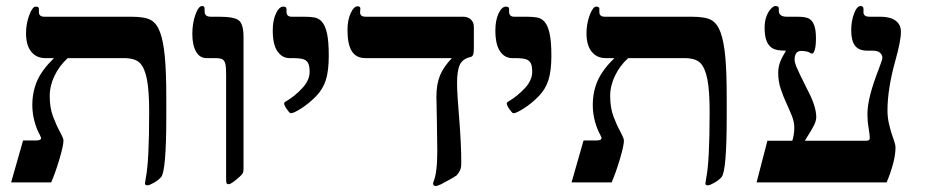

<svg xmlns="http://www.w3.org/2000/svg" viewBox="-20 -609 3087 641"><path d="M535.2 -279.8V-221.7Q535.2 -39.1 518.1 -18.1Q508.8 -7.3 493.7 1.2Q478.5 9.8 472.2 9.8Q463.9 9.8 463.9 3.9L466.8 -15.6Q478 -68.8 478 -236.8Q478 -305.2 470.7 -343.3Q463.4 -381.3 447.5 -398.2Q431.6 -415 393.1 -415H206.1Q178.2 -389.6 162.1 -356.2Q146 -322.8 146 -288.1Q146 -249.5 157 -220.2Q168 -190.9 180.2 -168.9Q191.9 -147 191.9 -140.1Q191.9 -123 178.5 -77.9Q165 -32.7 150.9 0H17.1L57.1 -140.1H102.1Q117.2 -140.1 117.2 -148.9L112.8 -159.2Q102.5 -176.8 95.2 -203.6Q87.9 -230.5 87.9 -257.8Q87.9 -302.7 104.2 -339.6Q120.6 -376.5 160.2 -415H130.9Q101.6 -415 84.2 -436.5Q66.9 -458 66.9 -498Q66.9 -529.8 77.6 -558.3Q88.4 -586.9 99.1 -586.9Q109.9 -586.9 109.9 -580.1V-568.8Q109.9 -553.2 127.9 -553.2H417Q464.8 -553.2 484.4 -541.7Q503.9 -530.3 514.6 -500.7Q525.4 -471.2 530.3 -419.9Q535.2 -368.7 535.2 -279.8Z M793 -43.9Q793 -33.2 787.6 -26.6Q782.2 -20 766.1 -7.1Q750 5.9 743.7 5.9Q737.8 5.9 736.3 2.4Q734.9 -1 734.9 -12.2V-359.9Q734.9 -385.7 732.2 -396.2Q729.5 -406.7 722.7 -410.9Q715.8 -415 696.8 -415H668.9Q647 -415 634.5 -436.8Q622.1 -458.5 622.1 -496.1Q622.1 -530.8 632.3 -559.8Q642.6 -588.9 654.8 -588.9Q663.1 -588.9 663.1 -580.1V-570.8Q663.1 -553.2 683.1 -553.2H710.9Q762.7 -553.2 777.8 -540.5Q793 -527.8 793 -485.8Z M1077.6 -422.9Q1077.6 -373 1067.9 -342Q1058.1 -311 1034.9 -287.4Q1011.7 -263.7 986.1 -247.3Q960.4 -231 951.7 -231Q949.7 -231 947.5 -232.4Q945.3 -233.9 937 -245.4Q928.7 -256.8 928.7 -264.2Q928.7 -267.1 933.6 -270Q963.4 -287.1 988.5 -314Q1013.7 -340.8 1013.7 -369.1Q1013.7 -387.7 1009 -397.5Q1004.4 -407.2 993.2 -411.1Q981.9 -415 953.6 -415H946.8Q921.9 -415 906.2 -437.7Q890.6 -460.4 890.6 -507.8Q890.6 -541.5 901.4 -564.2Q912.1 -586.9 925.8 -586.9Q936.5 -586.9 936.5 -579.1V-569.8Q936.5 -553.2 953.6 -553.2H994.6Q1013.7 -553.2 1029.1 -550.8Q1044.4 -548.3 1055.2 -535.9Q1065.9 -523.4 1071.8 -497.1Q1077.6 -470.7 1077.6 -422.9Z M1562 -449.2Q1562 -432.6 1559.6 -426.5Q1557.1 -420.4 1551.8 -418.9Q1524.9 -413.1 1515.4 -393.3Q1505.9 -373.5 1505.9 -332Q1505.9 -295.4 1513.2 -211.4Q1520 -127 1520 -64.9Q1520 -49.3 1515.9 -40.5Q1511.7 -31.7 1504.9 -23.9Q1500.5 -20.5 1493.2 -16.1Q1485.8 -11.7 1478 -7.6Q1470.2 -3.4 1463.4 0.2Q1456.5 3.9 1453.1 5.9Q1439 12.2 1435.1 12.2Q1425.8 12.2 1425.8 2.9L1427.2 -2.4Q1439.9 -30.8 1439.9 -106L1438.5 -208.5L1437 -286.1Q1437 -328.6 1449.2 -357.7Q1461.4 -386.7 1488.8 -415H1199.7Q1169.4 -415 1154.8 -437.7Q1140.1 -460.4 1140.1 -508.8Q1140.1 -541.5 1150.6 -564.7Q1161.1 -587.9 1173.8 -587.9Q1183.1 -587.9 1183.1 -580.1L1182.1 -568.8Q1182.1 -560.5 1186.5 -556.9Q1190.9 -553.2 1202.1 -553.2H1525.9Q1542 -553.2 1552 -543.9Q1562 -534.7 1562 -519Z M1820.8 -422.9Q1820.8 -373 1811 -342Q1801.3 -311 1778.1 -287.4Q1754.9 -263.7 1729.2 -247.3Q1703.6 -231 1694.8 -231Q1692.9 -231 1690.7 -232.4Q1688.5 -233.9 1680.2 -245.4Q1671.9 -256.8 1671.9 -264.2Q1671.9 -267.1 1676.8 -270Q1706.5 -287.1 1731.7 -314Q1756.8 -340.8 1756.8 -369.1Q1756.8 -387.7 1752.2 -397.5Q1747.6 -407.2 1736.3 -411.1Q1725.1 -415 1696.8 -415H1689.9Q1665 -415 1649.4 -437.7Q1633.8 -460.4 1633.8 -507.8Q1633.8 -541.5 1644.5 -564.2Q1655.3 -586.9 1668.9 -586.9Q1679.7 -586.9 1679.7 -579.1V-569.8Q1679.7 -553.2 1696.8 -553.2H1737.8Q1756.8 -553.2 1772.2 -550.8Q1787.6 -548.3 1798.3 -535.9Q1809.1 -523.4 1814.9 -497.1Q1820.8 -470.7 1820.8 -422.9Z M2406.2 -279.8V-221.7Q2406.2 -39.1 2389.2 -18.1Q2379.9 -7.3 2364.7 1.2Q2349.6 9.8 2343.3 9.8Q2335 9.8 2335 3.9L2337.9 -15.6Q2349.1 -68.8 2349.1 -236.8Q2349.1 -305.2 2341.8 -343.3Q2334.5 -381.3 2318.6 -398.2Q2302.7 -415 2264.2 -415H2077.1Q2049.3 -389.6 2033.2 -356.2Q2017.1 -322.8 2017.1 -288.1Q2017.1 -249.5 2028.1 -220.2Q2039.1 -190.9 2051.3 -168.9Q2063 -147 2063 -140.1Q2063 -123 2049.6 -77.9Q2036.1 -32.7 2022 0H1888.2L1928.2 -140.1H1973.1Q1988.3 -140.1 1988.3 -148.9L1983.9 -159.2Q1973.6 -176.8 1966.3 -203.6Q1959 -230.5 1959 -257.8Q1959 -302.7 1975.3 -339.6Q1991.7 -376.5 2031.2 -415H2002Q1972.7 -415 1955.3 -436.5Q1938 -458 1938 -498Q1938 -529.8 1948.7 -558.3Q1959.5 -586.9 1970.2 -586.9Q1981 -586.9 1981 -580.1V-568.8Q1981 -553.2 1999 -553.2H2288.1Q2335.9 -553.2 2355.5 -541.7Q2375 -530.3 2385.7 -500.7Q2396.5 -471.2 2401.4 -419.9Q2406.2 -368.7 2406.2 -279.8Z M2987.8 -502.9Q2987.8 -472.7 2969.2 -406.7Q2942.9 -312 2942.9 -241.2Q2942.9 -219.2 2947 -199.7Q2951.2 -180.2 2956.3 -164.6Q2961.4 -148.9 2965.6 -136.7Q2969.7 -124.5 2969.7 -117.2Q2969.7 -91.8 2960.9 -59.8Q2952.1 -27.8 2939.9 0H2505.9L2542 -139.2H2625Q2627.4 -144.5 2629.6 -157.5Q2631.8 -170.4 2631.8 -183.1Q2631.8 -202.1 2623.5 -222.7Q2615.2 -243.2 2605 -265.4Q2594.7 -287.6 2586.4 -312.5Q2578.1 -337.4 2578.1 -365.2Q2578.1 -384.8 2584.2 -401.1Q2590.3 -417.5 2604 -439.9Q2572.8 -439.9 2559.8 -447.3Q2546.9 -454.6 2539.8 -470.9Q2532.7 -487.3 2532.7 -517.1Q2532.7 -537.1 2538.3 -553Q2543.9 -568.8 2553 -578.9Q2562 -588.9 2568.8 -588.9Q2580.1 -588.9 2580.1 -581.1V-573.2Q2580.1 -553.2 2606.9 -553.2H2641.1Q2669.9 -553.2 2681.2 -546.6Q2692.4 -540 2698.2 -524.7Q2704.1 -509.3 2704.1 -481Q2704.1 -456.1 2700.2 -443.1Q2696.3 -430.2 2691.9 -430.2Q2687.5 -430.2 2683.1 -433.1Q2681.2 -435.5 2671.9 -437.3Q2662.6 -439 2654.8 -439Q2632.8 -439 2632.8 -409.2Q2632.8 -401.4 2638.4 -387Q2644 -372.6 2674.8 -311Q2705.1 -254.9 2705.1 -217.8Q2705.1 -208 2699.5 -194.8Q2693.8 -181.6 2667 -139.2H2872.1Q2883.8 -139.2 2883.8 -147Q2883.8 -159.2 2879.9 -181.4Q2876 -203.6 2876 -230Q2876 -282.2 2914.1 -379.4Q2925.8 -409.2 2925.8 -416Q2925.8 -425.8 2918 -432.9Q2910.2 -439.9 2893.1 -439.9H2875Q2847.2 -439.9 2834.5 -456.5Q2821.8 -473.1 2821.8 -507.8Q2821.8 -538.6 2831.3 -563.7Q2840.8 -588.9 2853 -588.9Q2862.8 -588.9 2862.8 -579.1V-567.9Q2862.8 -553.2 2882.8 -553.2H2918.9Q2952.1 -553.2 2970 -540Q2987.8 -526.9 2987.8 -502.9Z"/></svg>

Font: Liberation Serif
Style: Bold
Weight: 700
Designer: Steve Matteson
Foundry: Ascender Corporation
Version: Version 2.1.5